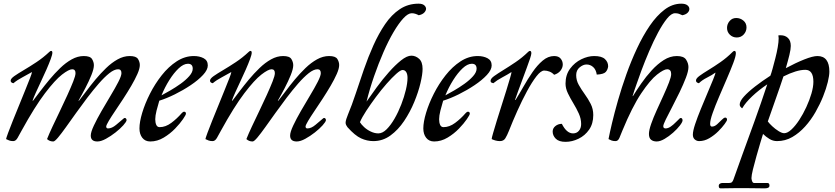

<svg xmlns="http://www.w3.org/2000/svg" viewBox="-20 -755 4546 1045"><path d="M270 15Q260 15 252 12Q244 9 236 2Q247 -26 266 -66.5Q285 -107 306.5 -151.5Q328 -196 347 -238Q366 -280 378.5 -311.5Q391 -343 391 -357Q391 -378 373 -378Q355 -378 317.5 -349Q280 -320 224.5 -247Q169 -174 97 -43Q86 -23 76 -5Q66 13 52 13Q39 13 30 9.5Q21 6 13 2Q14 -4 24 -31.5Q34 -59 50 -98.5Q66 -138 83.5 -181Q101 -224 117 -263.5Q133 -303 143.5 -330Q154 -357 154 -363Q132 -350 102.5 -334.5Q73 -319 53 -302Q38 -305 38 -316Q38 -327 58 -341Q78 -355 109.5 -373.5Q141 -392 178 -416.5Q215 -441 248 -472Q254 -478 258 -478Q265 -478 265 -468Q265 -458 256 -433.5Q247 -409 233 -377Q219 -345 203.5 -312.5Q188 -280 175.5 -252Q163 -224 157 -207H160Q176 -228 199 -258.5Q222 -289 249.5 -322Q277 -355 307.5 -384.5Q338 -414 370.5 -432Q403 -450 436 -450Q471 -450 481 -433.5Q491 -417 491 -400Q491 -380 477.5 -346.5Q464 -313 444.5 -275.5Q425 -238 407 -207H410Q427 -228 449.5 -258.5Q472 -289 499.5 -322Q527 -355 557.5 -384.5Q588 -414 620.5 -432Q653 -450 686 -450Q721 -450 731 -434Q741 -418 741 -401Q741 -382 728 -352.5Q715 -323 694.5 -288Q674 -253 650.5 -217Q627 -181 606 -150Q585 -119 572 -97Q559 -75 558 -67Q558 -56 568 -56Q589 -56 612 -75.5Q635 -95 654 -111Q654 -111 655.5 -112Q657 -113 659 -113Q664 -113 666.5 -109Q669 -105 669 -101Q668 -92 651 -73Q634 -54 608.5 -34Q583 -14 556.5 0.5Q530 15 510 15Q474 15 474 -17Q474 -36 491 -72Q508 -108 532.5 -150.5Q557 -193 582 -234.5Q607 -276 624 -309Q641 -342 641 -357Q641 -378 623 -378Q602 -378 575 -356.5Q548 -335 517.5 -300Q487 -265 455.5 -223.5Q424 -182 394 -140Q364 -98 339 -63Q314 -28 296 -6.5Q278 15 270 15Z M969 -139Q976 -147 982 -147Q992 -147 992 -136Q992 -130 976 -106.5Q960 -83 933 -55Q906 -27 871 -6Q836 15 798 15Q770 15 754.5 -5Q739 -25 739 -56Q739 -91 754 -141Q769 -191 796 -244.5Q823 -298 860 -345Q897 -392 941.5 -421Q986 -450 1035 -450Q1066 -450 1088.5 -438Q1111 -426 1111 -399Q1111 -375 1085 -347Q1059 -319 1018 -291.5Q977 -264 931.5 -241.5Q886 -219 847 -207Q839 -181 832 -153Q825 -125 825 -106Q825 -88 830.5 -75.5Q836 -63 849 -63Q881 -63 912 -86Q943 -109 969 -139ZM1003 -408Q979 -408 952.5 -383Q926 -358 901.5 -319Q877 -280 859 -236Q878 -246 906.5 -262.5Q935 -279 963 -299Q991 -319 1010 -340.5Q1029 -362 1029 -381Q1029 -408 1003 -408Z M1355 15Q1345 15 1337 12Q1329 9 1321 2Q1332 -26 1351 -66.5Q1370 -107 1391.5 -151.5Q1413 -196 1432 -238Q1451 -280 1463.5 -311.5Q1476 -343 1476 -357Q1476 -378 1458 -378Q1440 -378 1402.5 -349Q1365 -320 1309.5 -247Q1254 -174 1182 -43Q1171 -23 1161 -5Q1151 13 1137 13Q1124 13 1115 9.5Q1106 6 1098 2Q1099 -4 1109 -31.5Q1119 -59 1135 -98.5Q1151 -138 1168.5 -181Q1186 -224 1202 -263.5Q1218 -303 1228.5 -330Q1239 -357 1239 -363Q1217 -350 1187.5 -334.5Q1158 -319 1138 -302Q1123 -305 1123 -316Q1123 -327 1143 -341Q1163 -355 1194.5 -373.5Q1226 -392 1263 -416.5Q1300 -441 1333 -472Q1339 -478 1343 -478Q1350 -478 1350 -468Q1350 -458 1341 -433.5Q1332 -409 1318 -377Q1304 -345 1288.5 -312.5Q1273 -280 1260.5 -252Q1248 -224 1242 -207H1245Q1261 -228 1284 -258.5Q1307 -289 1334.5 -322Q1362 -355 1392.5 -384.5Q1423 -414 1455.5 -432Q1488 -450 1521 -450Q1556 -450 1566 -433.5Q1576 -417 1576 -400Q1576 -380 1562.5 -346.5Q1549 -313 1529.5 -275.5Q1510 -238 1492 -207H1495Q1512 -228 1534.5 -258.5Q1557 -289 1584.5 -322Q1612 -355 1642.5 -384.5Q1673 -414 1705.5 -432Q1738 -450 1771 -450Q1806 -450 1816 -434Q1826 -418 1826 -401Q1826 -382 1813 -352.5Q1800 -323 1779.5 -288Q1759 -253 1735.5 -217Q1712 -181 1691 -150Q1670 -119 1657 -97Q1644 -75 1643 -67Q1643 -56 1653 -56Q1674 -56 1697 -75.5Q1720 -95 1739 -111Q1739 -111 1740.5 -112Q1742 -113 1744 -113Q1749 -113 1751.5 -109Q1754 -105 1754 -101Q1753 -92 1736 -73Q1719 -54 1693.5 -34Q1668 -14 1641.5 0.5Q1615 15 1595 15Q1559 15 1559 -17Q1559 -36 1576 -72Q1593 -108 1617.5 -150.5Q1642 -193 1667 -234.5Q1692 -276 1709 -309Q1726 -342 1726 -357Q1726 -378 1708 -378Q1687 -378 1660 -356.5Q1633 -335 1602.5 -300Q1572 -265 1540.5 -223.5Q1509 -182 1479 -140Q1449 -98 1424 -63Q1399 -28 1381 -6.5Q1363 15 1355 15Z M1871 -63Q1867 -68 1864 -74.5Q1861 -81 1861 -87Q1861 -95 1865 -107.5Q1869 -120 1874 -132Q1895 -182 1916 -245.5Q1937 -309 1960.5 -377Q1984 -445 2012.5 -508.5Q2041 -572 2076 -623.5Q2111 -675 2156 -705Q2201 -735 2258 -735Q2278 -735 2288 -727Q2298 -719 2299 -708Q2299 -697 2289 -686.5Q2279 -676 2259 -672Q2252 -676 2242 -679.5Q2232 -683 2221 -683Q2201 -683 2175.5 -655.5Q2150 -628 2122 -580.5Q2094 -533 2067 -471Q2040 -409 2016 -340Q1992 -271 1975 -202Q1999 -237 2030.5 -280Q2062 -323 2096.5 -362Q2131 -401 2163 -426.5Q2195 -452 2219 -452Q2242 -452 2261 -435Q2280 -418 2280 -380Q2280 -351 2268.5 -302.5Q2257 -254 2234.5 -199.5Q2212 -145 2179.5 -96.5Q2147 -48 2105 -17.5Q2063 13 2012 13Q1978 13 1945 -2Q1912 -17 1871 -63ZM2039 -29Q2062 -29 2084.5 -51.5Q2107 -74 2127.5 -109.5Q2148 -145 2164 -186.5Q2180 -228 2189 -266Q2198 -304 2198 -331Q2198 -351 2191 -362.5Q2184 -374 2171 -374Q2160 -374 2136.5 -353Q2113 -332 2084 -299Q2055 -266 2026 -227Q1997 -188 1973.5 -152Q1950 -116 1939 -90Q1946 -78 1961.5 -63.5Q1977 -49 1998 -39Q2019 -29 2039 -29Z M2514 -139Q2521 -147 2527 -147Q2537 -147 2537 -136Q2537 -130 2521 -106.5Q2505 -83 2478 -55Q2451 -27 2416 -6Q2381 15 2343 15Q2315 15 2299.5 -5Q2284 -25 2284 -56Q2284 -91 2299 -141Q2314 -191 2341 -244.5Q2368 -298 2405 -345Q2442 -392 2486.5 -421Q2531 -450 2580 -450Q2611 -450 2633.5 -438Q2656 -426 2656 -399Q2656 -375 2630 -347Q2604 -319 2563 -291.5Q2522 -264 2476.5 -241.5Q2431 -219 2392 -207Q2384 -181 2377 -153Q2370 -125 2370 -106Q2370 -88 2375.5 -75.5Q2381 -63 2394 -63Q2426 -63 2457 -86Q2488 -109 2514 -139ZM2548 -408Q2524 -408 2497.5 -383Q2471 -358 2446.5 -319Q2422 -280 2404 -236Q2423 -246 2451.5 -262.5Q2480 -279 2508 -299Q2536 -319 2555 -340.5Q2574 -362 2574 -381Q2574 -408 2548 -408Z M2996 -450Q3020 -450 3031.5 -436Q3043 -422 3043 -404Q3043 -387 3031 -371Q3019 -355 2996 -348Q2985 -360 2970.5 -365.5Q2956 -371 2942 -371Q2924 -371 2899.5 -339.5Q2875 -308 2848 -258Q2821 -208 2795.5 -151Q2770 -94 2750 -43Q2740 -18 2730.5 -2.5Q2721 13 2701 13Q2688 13 2676 9.5Q2664 6 2656 2Q2656 -4 2664 -31.5Q2672 -59 2684 -98.5Q2696 -138 2710 -181Q2724 -224 2736 -263.5Q2748 -303 2756 -330Q2764 -357 2764 -363Q2744 -350 2714 -334Q2684 -318 2665 -302Q2660 -303 2655 -305.5Q2650 -308 2650 -315Q2650 -327 2669.5 -341Q2689 -355 2720 -374Q2751 -393 2786.5 -417Q2822 -441 2854 -472Q2860 -478 2864 -478Q2872 -478 2872 -465Q2872 -458 2865 -436.5Q2858 -415 2846.5 -384.5Q2835 -354 2823 -321Q2811 -288 2800 -259Q2789 -230 2783 -211H2786Q2806 -243 2829 -283.5Q2852 -324 2878 -362Q2904 -400 2933.5 -425Q2963 -450 2996 -450Z M3209 -129Q3209 -82 3186.5 -49.5Q3164 -17 3129 0Q3094 17 3058 17Q3022 17 3005 0Q2988 -17 2988 -39Q2988 -57 3003 -69Q3018 -81 3038 -81Q3064 -29 3099 -29Q3119 -29 3131 -43.5Q3143 -58 3143 -80Q3143 -109 3130 -137.5Q3117 -166 3100.5 -193Q3084 -220 3071 -247Q3058 -274 3058 -300Q3058 -348 3083 -381.5Q3108 -415 3144 -432.5Q3180 -450 3214 -450Q3255 -450 3272.5 -433.5Q3290 -417 3290 -394Q3288 -376 3277 -363.5Q3266 -351 3228 -349Q3224 -376 3208.5 -390Q3193 -404 3172 -404Q3154 -404 3135 -388.5Q3116 -373 3116 -346Q3116 -318 3130 -293Q3144 -268 3162.5 -242.5Q3181 -217 3195 -189.5Q3209 -162 3209 -129Z M3654 -683Q3634 -683 3610.5 -654Q3587 -625 3562 -578.5Q3537 -532 3513.5 -477Q3490 -422 3471 -371Q3460 -340 3446 -301Q3432 -262 3423 -232H3425Q3444 -263 3470 -300.5Q3496 -338 3527 -372Q3558 -406 3592.5 -428Q3627 -450 3664 -450Q3702 -450 3714.5 -430Q3727 -410 3727 -390Q3727 -368 3713 -331.5Q3699 -295 3679 -253.5Q3659 -212 3638.5 -173Q3618 -134 3604 -105.5Q3590 -77 3590 -68Q3590 -61 3594 -58.5Q3598 -56 3602 -56Q3616 -56 3630.5 -66Q3645 -76 3658 -89.5Q3671 -103 3680 -111Q3684 -113 3685 -113Q3690 -113 3692.5 -109Q3695 -105 3695 -100Q3695 -91 3680.5 -72Q3666 -53 3643.5 -33Q3621 -13 3597 1Q3573 15 3554 15Q3535 15 3523.5 5.5Q3512 -4 3512 -26Q3512 -46 3524 -80.5Q3536 -115 3554.5 -155.5Q3573 -196 3591 -235.5Q3609 -275 3621 -306Q3633 -337 3633 -352Q3633 -378 3611 -378Q3593 -378 3556 -349Q3519 -320 3470 -247Q3421 -174 3367 -43Q3359 -23 3351.5 -5Q3344 13 3330 13Q3317 13 3308 9.5Q3299 6 3292 2Q3298 -30 3311 -85Q3324 -140 3343.5 -208.5Q3363 -277 3389 -350Q3415 -423 3447 -491.5Q3479 -560 3516.5 -615Q3554 -670 3597 -702.5Q3640 -735 3688 -735Q3710 -735 3721 -726.5Q3732 -718 3732 -706Q3732 -695 3722.5 -685.5Q3713 -676 3694 -672Q3684 -677 3675 -680Q3666 -683 3654 -683Z M3985 -465Q3985 -449 3971 -412Q3957 -375 3936 -326.5Q3915 -278 3894 -229Q3873 -180 3859 -140.5Q3845 -101 3845 -81Q3845 -66 3855 -66Q3869 -66 3883 -78.5Q3897 -91 3908.5 -103Q3920 -115 3927 -115Q3937 -115 3937 -103Q3937 -98 3924 -80Q3911 -62 3889.5 -40.5Q3868 -19 3841 -3Q3814 13 3785 13Q3772 13 3761.5 4Q3751 -5 3751 -22Q3751 -42 3763.5 -79.5Q3776 -117 3794.5 -162Q3813 -207 3831 -249.5Q3849 -292 3861.5 -322.5Q3874 -353 3874 -360Q3855 -346 3828 -332.5Q3801 -319 3784 -302Q3778 -303 3773 -306.5Q3768 -310 3768 -317Q3768 -328 3787 -342Q3806 -356 3836.5 -374.5Q3867 -393 3901.5 -417Q3936 -441 3967 -472Q3973 -478 3977 -478Q3985 -478 3985 -465ZM3990 -551Q3968 -551 3952.5 -566Q3937 -581 3937 -603Q3937 -624 3951 -640.5Q3965 -657 3987 -657Q4009 -657 4026 -643Q4043 -629 4043 -606Q4043 -584 4028 -567.5Q4013 -551 3990 -551Z M4018 -166Q4014 -169 4010 -174Q4006 -179 4006 -186Q4006 -204 4029 -229.5Q4052 -255 4090 -284.5Q4128 -314 4173 -343Q4178 -356 4185 -381.5Q4192 -407 4200 -438Q4208 -469 4213 -498Q4218 -527 4218 -547Q4218 -552 4217 -557Q4216 -562 4216 -562Q4220 -563 4223 -563Q4226 -563 4230 -563Q4253 -563 4268.5 -548.5Q4284 -534 4284 -505Q4284 -487 4276.5 -456Q4269 -425 4257 -384Q4311 -413 4357.5 -431.5Q4404 -450 4429 -450Q4494 -450 4494 -365Q4494 -344 4485.5 -308.5Q4477 -273 4460 -230.5Q4443 -188 4418.5 -145Q4394 -102 4362 -66.5Q4330 -31 4292 -9Q4254 13 4209 13Q4187 13 4167.5 1Q4148 -11 4133 -26Q4128 -11 4118 23Q4108 57 4097 95.5Q4086 134 4078 167Q4070 200 4070 214V216Q4071 226 4074.5 233.5Q4078 241 4085 241H4157Q4168 241 4168 255Q4168 270 4144 270Q4144 270 4128.5 270Q4113 270 4090.5 269.5Q4068 269 4046 269Q4024 269 4011 269Q4000 269 3982 269Q3964 269 3945.5 269.5Q3927 270 3914 270Q3901 270 3901 270Q3892 270 3892 257Q3892 249 3898 245Q3904 241 3911 241H3948Q3959 241 3964 236Q3969 231 3972 222Q3990 170 4020 88Q4050 6 4086 -93.5Q4122 -193 4156 -296Q4110 -265 4073.5 -230.5Q4037 -196 4020 -166ZM4363 -375Q4316 -375 4244 -339Q4225 -281 4202 -216.5Q4179 -152 4159 -94Q4167 -83 4183 -68Q4199 -53 4217.5 -41.5Q4236 -30 4248 -30Q4266 -30 4287.5 -50Q4309 -70 4330 -102Q4351 -134 4368.5 -172Q4386 -210 4396.5 -246Q4407 -282 4407 -310Q4407 -375 4363 -375Z"/></svg>

Font: Sedan
Style: Italic
Weight: 400
Italic angle: -13.8°
Designer: Sebastian Salazar
Foundry: Sebastian Salazar
Version: Version 1.100; ttfautohint (v1.8.4.7-5d5b)